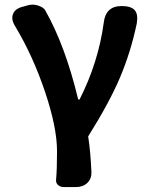

<svg xmlns="http://www.w3.org/2000/svg" viewBox="-20 -585 629 807"><path d="M299.8 201.2H248Q232.4 201.2 223.1 191.9Q213.9 182.6 215.8 169.9Q219.7 126 219.7 50.8Q219.7 -48.8 169.4 -198.7Q119.1 -348.6 44.9 -472.7Q25.4 -502.9 34.7 -526.4Q43.9 -549.8 79.1 -557.6L99.6 -563.5Q121.1 -568.4 142.1 -561Q163.1 -553.7 169.9 -542Q254.9 -391.6 308.6 -167H314.5Q393.6 -323.2 416 -489.3Q423.8 -559.6 491.2 -559.6Q531.2 -559.6 546.4 -542Q561.5 -524.4 554.7 -485.4Q529.3 -365.2 484.4 -259.3Q439.5 -153.3 350.6 -11.7Q360.4 50.8 364.3 138.7Q365.2 166 347.2 183.6Q329.1 201.2 299.8 201.2Z"/></svg>

Font: GenSenMaruGothic TW TTF Bold
Style: Regular
Weight: 700
Version: Version 1.301